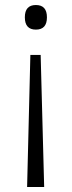

<svg xmlns="http://www.w3.org/2000/svg" viewBox="-20 -627 286 765"><path d="M167 -558Q167 -509 123 -509Q79 -509 79 -558Q79 -607 123 -607Q167 -607 167 -558ZM101 -408H142L156 118H88Z"/></svg>

Font: Noto Sans Malayalam UI Light
Style: Regular
Weight: 300
Designer: Jelle Bosma - Monotype Design Team
Foundry: Monotype Imaging Inc.
Version: Version 2.104; ttfautohint (v1.8.4.7-5d5b)